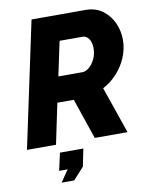

<svg xmlns="http://www.w3.org/2000/svg" viewBox="-98 -782 844 1068"><g transform="rotate(-10 323.5 -248.5)"><path d="M4 0 155 -710H460Q516 -710 555.5 -681Q595 -652 615.5 -606.5Q636 -561 636 -510Q636 -461 616.5 -413.5Q597 -366 562 -327Q527 -288 481 -264L572 0H387L309 -229H216L168 0ZM383 -372Q402 -372 421.5 -388.5Q441 -405 454 -432.5Q467 -460 467 -493Q467 -526 453 -546Q439 -566 419 -566H288L247 -372ZM162 213 208 146H160L182 47H314L294 146L233 213Z"/></g></svg>

Font: Raleway ExtraBold
Style: Italic
Weight: 800
Italic angle: -12°
Designer: Matt McInerney, Pablo Impallari, Rodrigo Fuenzalida
Foundry: Matt McInerney, Pablo Impallari, Rodrigo Fuenzalida
Version: Version 4.026